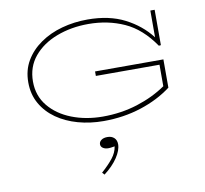

<svg xmlns="http://www.w3.org/2000/svg" viewBox="-87 -626 1079 1010"><g transform="rotate(-10 452.0 -121.5)"><path d="M436 10Q364 10 299.5 -8Q235 -26 186 -60.5Q137 -95 108.5 -145Q80 -195 80 -259Q80 -324 109.5 -374Q139 -424 190 -459.5Q241 -495 306.5 -513Q372 -531 444 -531Q559 -531 642 -488.5Q725 -446 778 -377V-520H801V-331L790 -330Q723 -428 635.5 -467.5Q548 -507 444 -507Q352 -507 274.5 -477.5Q197 -448 151 -392.5Q105 -337 105 -259Q105 -183 150 -128Q195 -73 270.5 -43.5Q346 -14 436 -14Q534 -14 621 -41.5Q708 -69 776 -116V-231H436V-255H801V-104Q731 -51 637 -20.5Q543 10 436 10ZM489 143Q489 175 463 214Q437 253 391 288L380 276Q418 242 441 213Q464 184 469 151Q461 152 452.5 153.5Q444 155 434 155Q418 155 406.5 147.5Q395 140 395 127Q395 114 407 105Q419 96 440 96Q462 96 475.5 108.5Q489 121 489 143Z"/></g></svg>

Font: Padyakke Expanded One
Style: Regular
Weight: 400
Designer: James Puckett
Foundry: Dunwich Type Founders
Version: Version 1.500; ttfautohint (v1.8.4.7-5d5b)